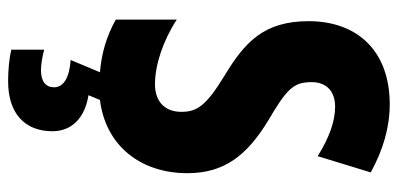

<svg xmlns="http://www.w3.org/2000/svg" viewBox="-280 -484 1004 485"><g transform="rotate(90 222.5 -242.0)"><path d="M312 128C312 79 278 46 221 37L233 8C347 -6 418 -93 418 -213C418 -307 372 -364 285 -417C203 -465 188 -482 188 -527C188 -561 208 -586 250 -586C286 -586 327 -572 375 -542L416 -676C360 -707 302 -724 244 -724C110 -724 34 -643 34 -519C34 -406 87 -358 171 -307C250 -259 263 -236 263 -197C263 -159 240 -131 193 -131C145 -131 84 -151 30 -186V-32C75 -7 117 4 163 8L132 82C175 85 201 99 201 124C201 145 186 157 158 157C143 157 126 154 106 149V232C128 237 155 240 186 240C267 240 312 198 312 128Z"/></g></svg>

Font: Noto Sans Thai Looped ExtraCondensed ExtraBold
Style: Regular
Weight: 800
Width: 2
Designer: Sasikarn Vongin, Ben Mitchell
Foundry: The Fontpad Ltd
Version: Version 1.001